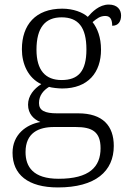

<svg xmlns="http://www.w3.org/2000/svg" viewBox="-20 -582 565 842"><path d="M234 240C399 240 479 169 479 58C479 -30 431 -85 323 -85H230C177 -85 151 -97 151 -130C151 -164 171 -186 195 -201C207 -197 237 -194 253 -194C367 -194 423 -265 423 -364C423 -419 407 -458 386 -485C405 -501 419 -512 442 -512C465 -512 472 -494 472 -469C499 -469 511 -488 511 -514C511 -540 494 -562 457 -562C415 -562 383 -529 365 -508C343 -528 301 -544 253 -544C136 -544 76 -473 76 -366C76 -302 103 -240 161 -213C129 -193 103 -162 103 -123C103 -82 129 -58 157 -47C95 -36 35 8 35 88C35 183 102 240 234 240ZM250 -231C180 -231 140 -273 140 -364C140 -462 179 -506 250 -506C323 -506 359 -463 359 -365C359 -269 323 -231 250 -231ZM237 202C125 202 92 149 92 85C92 0 150 -25 217 -25H312C383 -25 421 -5 421 68C421 150 372 202 237 202Z"/></svg>

Font: Noto Serif Light
Style: Regular
Weight: 300
Designer: Monotype Design Team
Foundry: Monotype Imaging Inc.
Version: Version 2.013